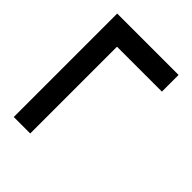

<svg xmlns="http://www.w3.org/2000/svg" viewBox="-52 -505 596 596"><g transform="rotate(-45 246.5 -207.0)"><path d="M400.4 -269.5H19.5V-341.8H473.6V-72.3H400.4Z"/></g></svg>

Font: Reddit Sans Chocolate
Style: Regular
Weight: 400
Designer: Stephen Hutchings
Foundry: Reddit
Version: Version 1.013